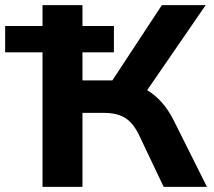

<svg xmlns="http://www.w3.org/2000/svg" viewBox="-31 -725 831 745"><path d="M134 0V-522H-11V-624H134V-705H289V-624H411V-522H289V-413H405L597 -705H767L540 -375Q569 -358 595.5 -329Q622 -300 645 -254L772 0H604L509 -200Q486 -248 454.5 -267.5Q423 -287 373 -287H289V0Z"/></svg>

Font: Mulish ExtraBold
Style: Regular
Weight: 800
Designer: Vernon Adams
Foundry: Vernon Adams
Version: Version 3.603; ttfautohint (v1.8.3)